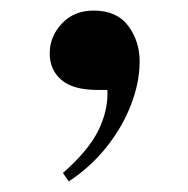

<svg xmlns="http://www.w3.org/2000/svg" viewBox="-20 -170 356 363"><path d="M110 173 99 157Q148 114 166.5 75.5Q185 37 183 0H164Q118 0 96 -19Q74 -38 74 -69Q74 -101 97 -125.5Q120 -150 157 -150Q201 -150 222.5 -121Q244 -92 244 -54Q244 -14 227.5 28.5Q211 71 181 108.5Q151 146 110 173Z"/></svg>

Font: Literata 72pt
Style: Bold
Weight: 700
Designer: Latin by Veronika Burian and Jose Scaglione. Greek by Irene Vlachou. Cyrillic by Vera Evstafieva.
Foundry: TypeTogether
Version: Version 3.002